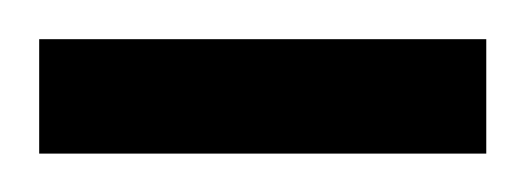

<svg xmlns="http://www.w3.org/2000/svg" viewBox="-20 -720 268 98"><path d="M0 -641.6V-700H228.2V-641.6Z"/></svg>

Font: Archivo SemiBold Condensed
Style: Regular
Weight: 600
Width: 3
Version: Version 2.001